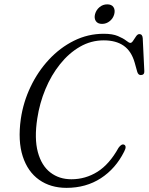

<svg xmlns="http://www.w3.org/2000/svg" viewBox="-20 -872 700 904"><path d="M565 -190.5Q578 -183.5 564.5 -158Q524.5 -78 454.8 -32.8Q385 12.5 293 12.5Q218 12.5 164.2 -25.5Q110.5 -63.5 87 -136Q63.5 -208.5 78 -312Q89.5 -391 123.8 -463Q158 -535 210.2 -591.2Q262.5 -647.5 328.2 -680.2Q394 -713 468.5 -713Q510 -713 535.2 -702.2Q560.5 -691.5 574 -680.8Q587.5 -670 593.5 -670Q600.5 -670 607 -680.5Q613.5 -691 620.8 -701.2Q628 -711.5 636 -711.5Q650.5 -711.5 652 -692.5L659.5 -537Q660.5 -519 643 -518.5Q630.5 -518.5 626 -534.5L614 -577.5Q598.5 -631.5 562.2 -656.8Q526 -682 468.5 -682Q408.5 -682 356.5 -652Q304.5 -622 263 -570.2Q221.5 -518.5 194 -452.5Q166.5 -386.5 155.5 -314Q141 -219.5 158.2 -155.8Q175.5 -92 217 -60Q258.5 -28 316 -28Q382.5 -28 438.8 -63.2Q495 -98.5 538 -176Q552.5 -196.5 565 -190.5ZM460.5 -759.5Q440 -759.5 431.2 -772.8Q422.5 -786 427.5 -805.5Q433 -825.5 448.8 -838.5Q464.5 -851.5 485 -851.5Q505.5 -851.5 514.2 -838.5Q523 -825.5 518 -805.5Q513 -786 497 -772.8Q481 -759.5 460.5 -759.5Z"/></svg>

Font: Fraunces 72pt Soft Light
Style: Italic
Weight: 300
Italic angle: -16°
Version: Version 1.000;[b76b70a41]